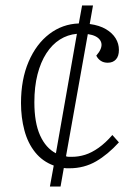

<svg xmlns="http://www.w3.org/2000/svg" viewBox="-20 -661 500 704"><path d="M163 23 177 -54Q136 -69 109 -102.5Q82 -136 69.5 -183Q57 -230 57 -283Q57 -370 85 -435Q113 -500 161 -536.5Q209 -573 269 -575L281 -641H321L309 -573Q345 -568 368.5 -554Q392 -540 404 -520.5Q416 -501 416 -478Q416 -455 405 -443Q394 -431 375 -431Q360 -431 349.5 -438Q339 -445 333 -457L343 -470Q359 -495 347.5 -513Q336 -531 302 -536L222 -88Q227 -86 233 -86Q239 -86 244 -86Q268 -86 292 -93.5Q316 -101 341.5 -119Q367 -137 392 -166L416 -139Q396 -117 375 -99.5Q354 -82 332.5 -69.5Q311 -57 286.5 -50.5Q262 -44 235 -44Q229 -44 224 -44Q219 -44 214 -45L202 23ZM185 -99 262 -537Q228 -534 199.5 -516Q171 -498 150 -465.5Q129 -433 117.5 -388Q106 -343 106 -286Q106 -211 127 -164.5Q148 -118 185 -99Z"/></svg>

Font: Literata ExtraLight
Style: Italic
Weight: 250
Italic angle: -2°
Designer: Latin by Veronika Burian and Jose Scaglione. Greek by Irene Vlachou. Cyrillic by Vera Evstafieva
Foundry: TypeTogether
Version: Version 3.002